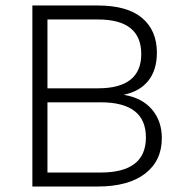

<svg xmlns="http://www.w3.org/2000/svg" viewBox="-20 -680 668 700"><path d="M98 0V-660H336Q444 -660 498 -614.5Q552 -569 552 -488Q552 -425 521 -386Q490 -347 433 -335V-334Q498 -323 534 -281Q570 -239 570 -176Q570 -94 509 -47Q448 0 336 0ZM153 -51H347Q512 -51 512 -179Q512 -307 347 -307H153ZM153 -358H337Q495 -358 495 -483Q495 -609 337 -609H153Z"/></svg>

Font: Human Sans Light
Style: Regular
Weight: 300
Designer: Tim Radville
Foundry: Continuum
Version: Version 1.000;FEAKit 1.0